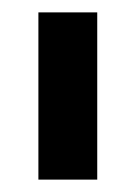

<svg xmlns="http://www.w3.org/2000/svg" viewBox="-20 -783 220 310"><path d="M137 -493H42V-763H137Z"/></svg>

Font: Open Sauce One SemiBold
Style: Regular
Weight: 600
Designer: Alfredo Marco Pradil
Foundry: Creative Sauce Fz LLC
Version: Version 1.477